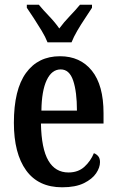

<svg xmlns="http://www.w3.org/2000/svg" viewBox="-20 -786 495 816"><path d="M244 10Q143 10 91 -62Q39 -134 39 -264Q39 -405 90.5 -476Q142 -547 235 -547Q321 -547 370.5 -485.5Q420 -424 420 -305V-261H154Q156 -154 185.5 -103.5Q215 -53 271 -53Q312 -53 338.5 -77Q365 -101 379 -135Q390 -131 397.5 -122Q405 -113 405 -97Q405 -74 388.5 -49.5Q372 -25 336.5 -7.5Q301 10 244 10ZM307 -316Q307 -396 291 -443.5Q275 -491 238 -491Q200 -491 178.5 -445.5Q157 -400 156 -316ZM182 -606Q173 -629 157 -655.5Q141 -682 124 -708Q107 -734 94 -753V-766H145Q163 -744 188.5 -717.5Q214 -691 232 -665Q251 -691 276.5 -717.5Q302 -744 320 -766H371V-753Q359 -734 341.5 -708Q324 -682 308.5 -655.5Q293 -629 284 -606Z"/></svg>

Font: Noto Serif Devanagari ExtraCondensed SemiBold
Style: Regular
Weight: 600
Width: 2
Designer: Universal Thirst, Indian Type Foundry and the Monotype Design Team
Foundry: Monotype Imaging Inc.
Version: Version 2.004; ttfautohint (v1.8.4.7-5d5b)